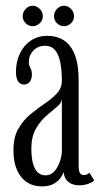

<svg xmlns="http://www.w3.org/2000/svg" viewBox="-20 -656 360 686"><path d="M129 10Q99.5 10 76.8 -4.5Q54 -19 41 -48Q28 -77 28 -119.5Q28 -165.5 45.5 -196Q63 -226.5 88.8 -247.8Q114.5 -269 140.5 -286.5Q166.5 -304 183.8 -322.8Q201 -341.5 201 -368Q201 -406 195.2 -434Q189.5 -462 176.5 -477.2Q163.5 -492.5 141 -492.5Q115.5 -492.5 99.2 -475.2Q83 -458 83 -436.5Q83 -425.5 85.8 -419.2Q88.5 -413 91.2 -407Q94 -401 94 -389.5Q94 -374 86.5 -364Q79 -354 65.5 -354Q51.5 -354 44.2 -366Q37 -378 37 -398.5Q37 -435.5 51 -464.8Q65 -494 90.2 -511Q115.5 -528 149 -528Q183 -528 208 -512Q233 -496 247 -461Q261 -426 261 -368V-64.5Q261 -44.5 265.8 -37.5Q270.5 -30.5 279.5 -30.5Q287 -30.5 292.2 -33.5Q297.5 -36.5 299.5 -39.5L316.5 -11.5Q310.5 -5 296 0.5Q281.5 6 263.5 6Q246 6 233.8 0Q221.5 -6 215 -16.8Q208.5 -27.5 207.5 -41.5Q204.5 -32 196 -20Q187.5 -8 171.2 1Q155 10 129 10ZM142 -29.5Q162 -29.5 175 -44.8Q188 -60 194.5 -80.5Q201 -101 201 -116V-302Q200 -288 183.2 -274.2Q166.5 -260.5 145.2 -242Q124 -223.5 108 -195.5Q92 -167.5 92 -124.5Q92 -78 105 -53.8Q118 -29.5 142 -29.5ZM209 -562.5Q194 -562.5 183.5 -573Q173 -583.5 173 -597.5Q173 -613 183.5 -624.2Q194 -635.5 209 -635.5Q223 -635.5 233.8 -624.2Q244.5 -613 244.5 -597.5Q244.5 -583.5 233.8 -573Q223 -562.5 209 -562.5ZM96 -562.5Q82.5 -562.5 71.8 -573Q61 -583.5 61 -597.5Q61 -613 71.8 -624.2Q82.5 -635.5 96 -635.5Q111 -635.5 122 -624.2Q133 -613 133 -597.5Q133 -583.5 122 -573Q111 -562.5 96 -562.5Z"/></svg>

Font: Imbue Thin 10pt Light
Style: Regular
Weight: 300
Version: Version 1.102